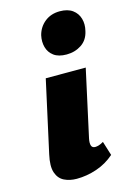

<svg xmlns="http://www.w3.org/2000/svg" viewBox="-109 -735 533 798"><g transform="rotate(-15 158.0 -335.5)"><path d="M120 10Q90 10 66.5 -1.5Q43 -13 33.5 -41Q24 -69 35 -118L103 -427H275L212 -139Q208 -120 211.5 -109Q215 -98 228 -98Q235 -98 243.5 -100.5Q252 -103 264 -110L283 -49Q249 -19 206 -4.5Q163 10 120 10ZM213 -500Q178 -500 158 -515Q138 -530 131.5 -554Q125 -578 131 -605Q140 -639 166.5 -660Q193 -681 231 -681Q265 -681 285.5 -666Q306 -651 313 -626.5Q320 -602 313 -574Q305 -537 277 -518.5Q249 -500 213 -500Z"/></g></svg>

Font: Ysabeau Office Black
Style: Italic
Weight: 900
Italic angle: -12°
Designer: Christian Thalmann (Catharsis Fonts)
Version: Version 2.001;gftools[0.9.30]; featfreeze: tnum,lnum,ss02